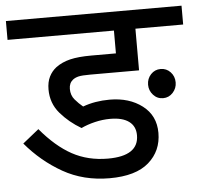

<svg xmlns="http://www.w3.org/2000/svg" viewBox="-48 -671 757 721"><g transform="rotate(-5 331.0 -311.0)"><path d="M358 -222Q329 -222 300 -215Q271 -208 248 -197Q202 -224 169.5 -262Q137 -300 137 -352Q137 -380 147 -400Q157 -420 174 -433Q197 -450 228 -457.5Q259 -465 308 -465H401V-551H0V-622H662V-551H482V-394H298Q267 -394 254 -391Q241 -388 232 -381Q217 -369 217 -347Q217 -323 231 -306.5Q245 -290 261 -277Q307 -294 362 -294Q436 -294 485 -256.5Q534 -219 534 -154Q534 -86 485 -43Q436 0 337 0Q239 0 161.5 -44Q84 -88 25 -158L86 -207Q143 -139 202.5 -106.5Q262 -74 337 -74Q453 -74 453 -152Q453 -186 428.5 -204Q404 -222 358 -222ZM511 -337Q511 -360 526 -376Q541 -392 563 -392Q585 -392 600 -376Q615 -360 615 -337Q615 -315 600 -298.5Q585 -282 563 -282Q541 -282 526 -298.5Q511 -315 511 -337Z"/></g></svg>

Font: TSCustom
Style: Regular
Weight: 400
Designer: Monotype Design Team
Foundry: Monotype Imaging Inc.
Version: Version 2.004; ttfautohint (v1.8.3) -l 8 -r 50 -G 200 -x 14 